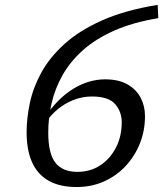

<svg xmlns="http://www.w3.org/2000/svg" viewBox="-20 -742 665 772"><path d="M614 -722.5 616.5 -669Q514 -652 439 -618.8Q364 -585.5 313 -539.8Q262 -494 231.5 -439.8Q201 -385.5 187.5 -327Q174 -268.5 174 -209Q174 -124.5 202.8 -87.8Q231.5 -51 291 -51Q343.5 -51 383.5 -77.5Q423.5 -104 446.5 -149.2Q469.5 -194.5 469.5 -250.5Q469.5 -292.5 443 -323.2Q416.5 -354 350 -354Q317 -354 285.2 -343.5Q253.5 -333 224.8 -312.5Q196 -292 172.5 -261.5L159.5 -269Q185 -307.5 214 -336.5Q243 -365.5 274.2 -384.8Q305.5 -404 338 -413.5Q370.5 -423 402.5 -423Q457 -423 492.5 -402.8Q528 -382.5 545.5 -349Q563 -315.5 563 -275Q563 -216.5 542.5 -165.2Q522 -114 485.2 -74.5Q448.5 -35 398.2 -12.5Q348 10 288 10Q221 10 176.2 -15Q131.5 -40 109.2 -89Q87 -138 87 -210Q87 -266 100 -327.8Q113 -389.5 146.2 -450.2Q179.5 -511 239 -565Q298.5 -619 390.5 -660Q482.5 -701 614 -722.5Z"/></svg>

Font: Newsreader 9pt
Style: Italic
Weight: 400
Italic angle: -17°
Designer: Hugues Gentile
Foundry: Production Type
Version: Version 1.003